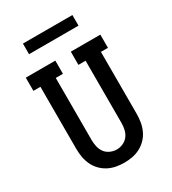

<svg xmlns="http://www.w3.org/2000/svg" viewBox="-220 -1037 1039 1160"><g transform="rotate(-30 300.0 -457.0)"><path d="M300 8Q271 8 242.5 2.5Q214 -3 188.5 -16.5Q163 -30 143 -51Q123 -72 111 -98Q99 -124 94 -152.5Q89 -181 89 -210V-643H40V-735H246V-643H196V-210Q196 -187 201 -164Q206 -141 219.5 -122.5Q233 -104 255 -94Q277 -84 300 -84Q323 -84 345 -94Q367 -104 380.5 -122.5Q394 -141 399 -164Q404 -187 404 -210V-643H354V-735H560V-643H511V-210Q511 -181 506 -152.5Q501 -124 489 -98Q477 -72 457 -51Q437 -30 411.5 -16.5Q386 -3 357.5 2.5Q329 8 300 8ZM473 -848H128V-922H473Z"/></g></svg>

Font: Iosevka Etoile Semibold
Style: Regular
Weight: 600
Designer: Belleve Invis
Foundry: Belleve Invis
Version: Version 22.1.2; ttfautohint (v1.8.4)